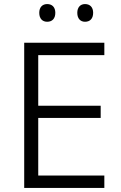

<svg xmlns="http://www.w3.org/2000/svg" viewBox="-20 -924 594 944"><path d="M173 -861C173 -832 189 -817 212 -817C236 -817 252 -832 252 -861C252 -889 236 -904 212 -904C189 -904 173 -889 173 -861ZM360 -861C360 -832 376 -817 398 -817C422 -817 438 -832 438 -861C438 -889 422 -904 398 -904C376 -904 360 -889 360 -861ZM493 0V-61H168V-344H475V-404H168V-653H493V-714H99V0Z"/></svg>

Font: Noto Sans Thaana Light
Style: Regular
Weight: 300
Designer: David Williams
Foundry: Google Inc.
Version: Version 3.001